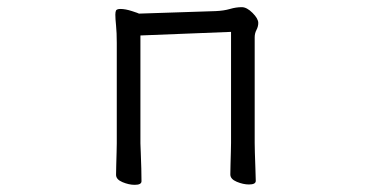

<svg xmlns="http://www.w3.org/2000/svg" viewBox="-20 -506 1040 536"><path d="M625 -417 372 -407V-106Q372 -100 373 -79Q374 -58 374.5 -35Q375 -12 375 0Q375 10 356 10Q340 10 322 2.5Q304 -5 304 -18Q304 -26 304.5 -44.5Q305 -63 305.5 -81Q306 -99 306 -106V-386Q306 -415 304 -434.5Q302 -454 302 -465Q302 -473 304 -477Q307 -481 316 -481Q330 -481 348.5 -475Q367 -469 368 -468L582 -475Q605 -476 622 -481Q639 -486 655 -486Q669 -486 685 -470Q701 -454 701 -442Q701 -432 696 -422.5Q691 -413 691 -402V-107Q691 -101 691.5 -80Q692 -59 693 -36Q694 -13 694 -1Q694 9 675 9Q659 9 641 1.5Q623 -6 623 -19Q623 -27 623.5 -45.5Q624 -64 624.5 -82Q625 -100 625 -107Z"/></svg>

Font: Moon Stars Kai T
Style: Regular
Weight: 400
Designer: GuiWonder
Version: Version 1.101